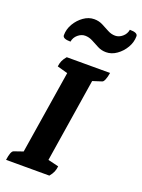

<svg xmlns="http://www.w3.org/2000/svg" viewBox="-166 -975 779 1050"><g transform="rotate(20 223.5 -450.0)"><path d="M8 0Q15 -53 31 -58L83 -76L160 -560L99 -577Q101 -595 107.5 -610Q114 -625 128 -641H380Q376 -616 369.5 -600.5Q363 -585 356 -583L303 -566L226 -79L288 -64Q286 -46 280 -31.5Q274 -17 260 0ZM118 -728Q72 -728 72 -749Q72 -784 90.5 -815.5Q109 -847 138 -867.5Q167 -888 199 -888Q226 -888 248.5 -876.5Q271 -865 292 -853.5Q313 -842 336 -842Q358 -842 377.5 -858.5Q397 -875 401 -900Q447 -900 447 -879Q447 -844 428.5 -812.5Q410 -781 381 -760.5Q352 -740 320 -740Q293 -740 271 -751.5Q249 -763 227.5 -774.5Q206 -786 183 -786Q161 -786 141.5 -769.5Q122 -753 118 -728Z"/></g></svg>

Font: Petrona ExtraBold
Style: Italic
Weight: 800
Italic angle: -9°
Designer: Ringo R. Seeber
Foundry: Ringo R. Seeber
Version: Version 2.001; ttfautohint (v1.8.3)